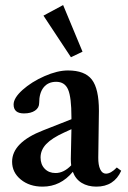

<svg xmlns="http://www.w3.org/2000/svg" viewBox="-20 -712 496 744"><path d="M254.9 -490.2 148.4 -651.4 224.6 -692.4 299.8 -511.7ZM145 11.2Q94.2 11.2 60.5 -16.4Q26.9 -43.9 26.9 -85.4Q26.9 -160.2 147.5 -207L256.8 -250V-257.8Q256.8 -335 243.9 -365Q231 -395 197.8 -395Q166.5 -395 149.2 -373.5Q131.8 -352.1 131.8 -313Q131.8 -294.4 115.7 -283.4Q99.6 -272.5 72.8 -272.5Q32.7 -272.5 32.7 -307.1Q32.7 -332.5 67.6 -363.8Q102.5 -395 152.6 -417Q202.6 -439 243.2 -439Q308.6 -439 335.9 -403.6Q363.3 -368.2 363.3 -282.7Q363.3 -252.9 360.8 -101.6Q360.4 -73.2 368.2 -56.2Q376 -39.1 390.6 -39.1Q409.7 -39.1 432.6 -63L449.7 -50.3Q421.9 11.2 353.5 11.2Q320.3 11.2 296.4 -3.4Q272.5 -18.1 262.2 -46.4Q214.8 11.2 145 11.2ZM137.2 -101.6Q137.2 -74.7 153.3 -58.1Q169.4 -41.5 195.3 -41.5Q227.1 -41.5 255.9 -71.3Q254.4 -83 254.4 -96.2Q256.3 -173.3 256.8 -211.4L229 -198.7Q181.6 -177.2 159.4 -154.1Q137.2 -130.9 137.2 -101.6Z"/></svg>

Font: Elstob 14pt SemiBold
Style: Regular
Weight: 600
Designer: Peter S. Baker
Version: Version 1.015